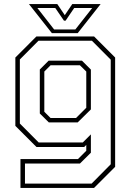

<svg xmlns="http://www.w3.org/2000/svg" viewBox="-20 -718 645 938"><path d="M80 200V59H361L401.5 18.5V-10L391.5 0H158L55 -103V-437L158 -540H439.5L542.5 -437V97L439.5 200ZM102 179H427.5L521 84.5V-426.5L429 -519H168L77 -427.5V-114.5L169 -22H384.5L424 -61.5V28L370.5 81H102ZM218.5 -120 174.5 -163.5V-378.5L217.5 -421.5H380.5L424 -378V-183.5L359.5 -120ZM227 -141.5H351.5L401.5 -191.5V-368.5L370.5 -399H227L196.5 -368.5V-172ZM233.5 -556 121.5 -698H260L296.5 -644L333 -698H471.5L359.5 -556ZM244.5 -574H348L430.5 -679H342.5L300.5 -617H292.5L250 -679H162.5Z"/></svg>

Font: Tourney ExtraLight
Style: Regular
Weight: 250
Designer: Tyler Finck
Foundry: Etcetera Type Co
Version: Version 1.015